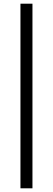

<svg xmlns="http://www.w3.org/2000/svg" viewBox="-20 -770 286 1040"><path d="M155.8 -750V250H90.8V-750Z"/></svg>

Font: Varta SemiBold
Style: Regular
Weight: 600
Designer: Joana Correia, Viktoriya Grabowska, Eben Sorkin
Foundry: Sorkin Type
Version: Version 1.003; ttfautohint (v1.3) -l 8 -r 24 -G 200 -x 12 -H